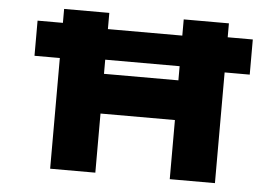

<svg xmlns="http://www.w3.org/2000/svg" viewBox="-50 -769 1215 838"><g transform="rotate(5 557.5 -350.0)"><path d="M87 -485V-639H237L327 -629H784L888 -639H1030V-485H882L796 -495H317L242 -485ZM722 0V-700H920V0ZM198 0V-700H396V0ZM273 -259 275 -433H832V-259Z"/></g></svg>

Font: Lexend Peta ExtraBold
Style: Regular
Weight: 800
Version: Version 1.007